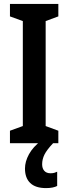

<svg xmlns="http://www.w3.org/2000/svg" viewBox="-20 -734 350 984"><path d="M279 0H31V-64L97 -88V-626L31 -650V-714H279V-650L214 -626V-88L279 -64ZM196 108Q196 129 207 141.5Q218 154 239 154Q251 154 259 151.5Q267 149 273 146V219Q264 224 249.5 227Q235 230 216 230Q162 230 135 204Q108 178 108 130Q108 94 128.5 56.5Q149 19 192 -14L252 0Q220 34 208 58Q196 82 196 108Z"/></svg>

Font: Noto Sans Devanagari UI ExtraCondensed SemiBold
Style: Regular
Weight: 600
Width: 2
Designer: Jelle Bosma - Monotype Design Team
Foundry: Monotype Imaging Inc.
Version: Version 2.004; ttfautohint (v1.8.4.7-5d5b)